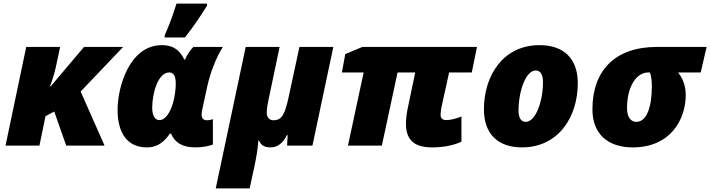

<svg xmlns="http://www.w3.org/2000/svg" viewBox="-20 -816 3980 1076"><path d="M11 0H201L235 -165L284 -191L351 0H566L432 -303L670 -553H451L264 -332H260C271 -359 284 -400 292 -436L317 -553H127Z M903 -606H1016C1069 -672 1103 -725 1140 -784V-796H969C954 -744 924 -664 903 -618ZM803 10C872 10 907 -32 932 -67H939C962 -12 1009 10 1075 10C1117 10 1153 2 1173 -6V-148C1167 -146 1152 -142 1141 -142C1122 -142 1110 -151 1110 -172C1110 -185 1113 -203 1117 -219L1142 -334C1157 -403 1191 -495 1229 -553H1064C1044 -534 1026 -504 1017 -482H1013C993 -523 962 -563 887 -563C706 -563 639 -329 639 -201C639 -67 696 10 803 10ZM873 -143C849 -143 833 -167 833 -212C833 -293 865 -410 929 -410C951 -410 965 -392 965 -348C965 -316 960 -278 951 -244C936 -190 909 -143 873 -143Z M1189 240H1379L1405 121C1416 68 1424 24 1428 -28H1432C1442 -2 1463 10 1496 10C1534 10 1566 -13 1588 -59H1592L1589 0H1731L1848 -553H1658L1600 -283C1577 -172 1559 -142 1512 -142C1492 -142 1475 -156 1475 -183C1475 -207 1480 -236 1484 -253L1547 -553H1357Z M2403 10C2466 10 2524 -2 2566 -22V-163C2533 -150 2504 -143 2480 -143C2463 -143 2449 -151 2449 -173C2449 -186 2452 -205 2455 -220L2497 -410H2624L2653 -553H2011L1915 -513L1896 -410H2018L1930 0H2120L2208 -410H2307L2265 -209C2259 -182 2255 -145 2255 -123C2255 -22 2312 10 2403 10Z M2905 10C3110 10 3218 -161 3218 -350C3218 -486 3141 -563 3004 -563C2799 -563 2692 -392 2692 -203C2692 -67 2769 10 2905 10ZM2926 -133C2901 -133 2886 -154 2886 -197C2886 -306 2927 -421 2982 -421C3008 -421 3023 -399 3023 -356C3023 -248 2982 -133 2926 -133Z M3526 10C3739 10 3823 -148 3823 -284C3823 -337 3805 -379 3780 -410H3907L3940 -553H3661C3428 -553 3300 -422 3300 -203C3300 -64 3388 10 3526 10ZM3546 -133C3521 -133 3494 -152 3494 -210C3494 -332 3547 -410 3613 -410H3622C3629 -393 3633 -368 3633 -332C3633 -218 3605 -133 3546 -133Z"/></svg>

Font: Noto Sans UI Black
Style: Italic
Weight: 900
Italic angle: -372°
Designer: Monotype Design Team
Foundry: Monotype Imaging Inc.
Version: Version 1.901